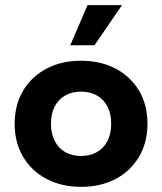

<svg xmlns="http://www.w3.org/2000/svg" viewBox="-20 -716 630 746"><path d="M37 0ZM295 10Q220 10 161.5 -20.5Q103 -51 70 -106.5Q37 -162 37 -235Q37 -309 70 -364Q103 -419 161 -449.5Q219 -480 295 -480Q371 -480 429 -449.5Q487 -419 520 -364Q553 -309 553 -235Q553 -162 520 -106.5Q487 -51 429 -20.5Q371 10 295 10ZM295 -110Q330 -110 356.5 -125Q383 -140 397.5 -168.5Q412 -197 412 -235Q412 -274 397.5 -302Q383 -330 356.5 -345Q330 -360 295 -360Q260 -360 233.5 -345Q207 -330 192.5 -302Q178 -274 178 -235Q178 -197 192.5 -168.5Q207 -140 233.5 -125Q260 -110 295 -110ZM253 -540 320 -696H454L347 -540Z"/></svg>

Font: Gantari
Style: Bold
Weight: 700
Designer: Anugrah Pasau
Foundry: Lafontype
Version: Version 1.000; ttfautohint (v1.6)